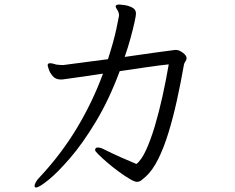

<svg xmlns="http://www.w3.org/2000/svg" viewBox="-20 -771 1040 850"><path d="M759 -550Q773 -550 789.5 -537.5Q806 -525 806 -514Q806 -506 800.5 -498.5Q795 -491 794 -483Q780 -403 763 -326Q746 -249 725.5 -182.5Q705 -116 680 -66Q655 -16 625 11Q615 20 606 27Q597 34 586 34Q576 34 554 21Q532 8 506 -11Q480 -30 456 -50.5Q432 -71 416.5 -86.5Q401 -102 401 -106Q401 -108 401.5 -110Q402 -112 403 -114Q406 -118 413 -118Q424 -118 438 -111Q476 -92 513 -75.5Q550 -59 584 -45Q606 -62 626.5 -106.5Q647 -151 665.5 -213Q684 -275 699.5 -345.5Q715 -416 727 -486Q687 -482 629 -473.5Q571 -465 510 -456Q463 -330 405 -233.5Q347 -137 291 -72Q235 -7 194 26Q153 59 140 59Q133 59 133 52Q133 46 138.5 35.5Q144 25 157 12Q252 -90 321 -205Q390 -320 436 -445Q370 -435 333.5 -430Q297 -425 280.5 -422.5Q264 -420 258.5 -419.5Q253 -419 249 -419Q226 -419 213 -434.5Q200 -450 195.5 -465.5Q191 -481 191 -481Q191 -490 199 -491H203Q208 -491 215.5 -489Q223 -487 230 -485Q246 -483 260 -483L458 -509Q484 -590 495.5 -644.5Q507 -699 507 -702Q507 -709 504 -718Q502 -724 497 -731Q492 -738 492 -743Q492 -745 493 -746Q496 -751 508 -751Q513 -751 531 -748.5Q549 -746 565.5 -737.5Q582 -729 582 -711Q582 -702 575.5 -672.5Q569 -643 558 -602.5Q547 -562 532 -519Q600 -529 662 -537.5Q724 -546 755 -550Z"/></svg>

Font: QiushuiShotai
Style: Regular
Weight: 600
Designer: Fontworks Inc.
Foundry: Fontworks Inc.
Version: Version 1.250